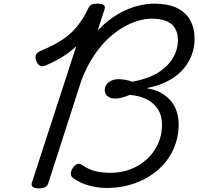

<svg xmlns="http://www.w3.org/2000/svg" viewBox="-20 -1016 1084 1050"><path d="M560 12Q516 12 466.5 -1.5Q417 -15 380 -42Q367 -52 367 -67Q367 -82 380 -100Q391 -115 403.5 -119Q416 -123 426 -115Q465 -89 501 -80Q537 -71 584 -71Q643 -71 694 -90.5Q745 -110 783.5 -145.5Q822 -181 844 -229Q866 -277 866 -333Q866 -383 844 -418Q822 -453 782 -473Q742 -493 689 -497Q669 -488 648.5 -482.5Q628 -477 610 -477Q585 -477 569 -489.5Q553 -502 553 -523Q553 -541 563 -554.5Q573 -568 590 -575.5Q607 -583 630 -583Q645 -583 665 -579.5Q685 -576 703 -569Q747 -577 786 -591Q825 -605 855.5 -626Q886 -647 907.5 -673Q929 -699 941 -730.5Q953 -762 953 -796Q953 -835 937 -861.5Q921 -888 889 -901Q857 -914 810 -914Q775 -914 734 -902Q693 -890 650.5 -865Q608 -840 567 -800.5Q526 -761 490 -706Q454 -651 426 -579L244 -14Q240 0 228 7Q216 14 193 14Q171 14 160.5 7Q150 0 154 -16L397 -763Q374 -741 348 -722.5Q322 -704 293 -688.5Q264 -673 232 -659Q210 -649 197 -657.5Q184 -666 177 -687Q171 -706 177.5 -718.5Q184 -731 205 -739Q273 -767 320.5 -798.5Q368 -830 402 -872Q436 -914 462 -969Q469 -985 480 -990.5Q491 -996 514 -996Q536 -996 546.5 -989Q557 -982 552 -966L514 -849Q551 -888 590.5 -916Q630 -944 669.5 -961.5Q709 -979 748 -987.5Q787 -996 824 -996Q896 -996 945 -973.5Q994 -951 1019 -907.5Q1044 -864 1044 -804Q1044 -753 1026 -709Q1008 -665 975 -630Q942 -595 893.5 -570.5Q845 -546 785 -535V-533Q841 -524 879.5 -496.5Q918 -469 937.5 -428Q957 -387 957 -337Q957 -262 927.5 -198Q898 -134 844 -87Q790 -40 718 -14Q646 12 560 12Z"/></svg>

Font: Playwrite IE
Style: Regular
Weight: 400
Designer: Veronika Burian, José Scaglione
Foundry: TypeTogether
Version: Version 1.002